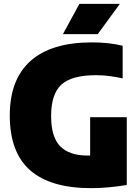

<svg xmlns="http://www.w3.org/2000/svg" viewBox="-20 -971 730 1001"><path d="M456 10Q243.5 10 137.2 -83.2Q31 -176.5 31 -369Q31 -557.5 139.8 -653.8Q248.5 -750 459 -750Q504 -750 543 -745.8Q582 -741.5 619.5 -732.5V-562.5Q585 -570 551 -574.5Q517 -579 480.5 -579Q354.5 -579 300.5 -530.2Q246.5 -481.5 246.5 -366Q246.5 -256 294.2 -208Q342 -160 436 -160Q442.5 -160 450 -160V-360H641V-6.5Q595.5 1 547.8 5.5Q500 10 456 10ZM308 -793 394 -951H605L489.5 -793Z"/></svg>

Font: Encode Sans SemiCondensed SemiCondensed Black
Style: Regular
Weight: 900
Width: 4
Designer: Multiple Designers
Foundry: Impallari Type
Version: Version 3.000; ttfautohint (v1.8.3) -l 8 -r 50 -G 200 -x 14 